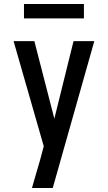

<svg xmlns="http://www.w3.org/2000/svg" viewBox="-20 -726 540 961"><path d="M140 215Q150 180 160 145.5Q170 111 180 77L199 6L48 -520H152L252 -132L348 -520H452L244 215ZM100 -634V-706H400V-634Z"/></svg>

Font: Iosevka Term Semibold
Style: Regular
Weight: 600
Monospace: yes
Designer: Belleve Invis
Foundry: Belleve Invis
Version: Version 31.4.0